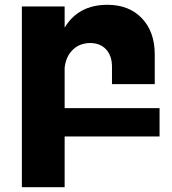

<svg xmlns="http://www.w3.org/2000/svg" viewBox="-20 -568 717 799"><path d="M644 -118V0H249V211H71V-541H249V-453Q306 -548 427 -548Q517 -548 570.5 -492Q624 -436 624 -341V-218H446V-290Q446 -336 421.5 -362.5Q397 -389 354 -389Q310 -388 282 -360Q254 -332 249 -286V-118Z"/></svg>

Font: Montserrat arm
Style: Bold
Weight: 700
Designer: Julieta Ulanovsky
Foundry: Julieta Ulanovsky
Version: Version 6.000;PS 006.000;hotconv 1.0.88;makeotf.lib2.5.64775